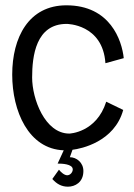

<svg xmlns="http://www.w3.org/2000/svg" viewBox="-20 -564 503 723"><path d="M236 139C262 139 294 123 294 80C294 48 268 28 243 28L253 0C286 -4 411 -30 444 -150L380 -181C343 -64 241 -61 241 -61C149 -61 101 -192 101 -272C101 -353 115 -474 231 -474C231 -474 367 -474 377 -326L446 -345C439 -412 395 -544 230 -544C88 -544 26 -423 26 -283C26 -146 87 -3 220 2L197 52C212 52 254 53 254 74C254 84 245 96 233 96C222 96 209 84 202 75L177 110C193 128 211 139 236 139Z"/></svg>

Font: Englebert
Style: Regular
Weight: 400
Designer: Astigmatic (AOETI)
Foundry: Astigmatic (AOETI)
Version: Version 1.000